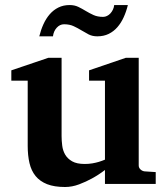

<svg xmlns="http://www.w3.org/2000/svg" viewBox="-20 -729 660 761"><path d="M396 0V-55.2Q371.1 -36.1 344.2 -21.5Q321.3 -8.8 293.5 1.7Q265.6 12.2 237.8 12.2Q195.3 12.2 166.7 1Q138.2 -10.3 121.1 -31.2Q104 -52.2 96.9 -82.5Q89.8 -112.8 89.8 -150.9V-409.2H24.9V-450.2L171.9 -500H224.1V-189.9Q224.1 -171.4 226.6 -151.9Q229 -132.3 238.3 -116.2Q247.6 -100.1 265.9 -89.6Q284.2 -79.1 315.9 -79.1Q331.5 -79.1 345.9 -81.5Q360.4 -84 371.6 -87.4Q384.3 -91.3 396 -96.2V-409.2H333V-450.2L479 -500H529.8V-73.2Q529.8 -64 536.9 -57.4Q543.9 -50.8 553.2 -49.8L597.2 -46.9V0ZM486.8 -709Q480.5 -683.1 470.2 -660.6Q460 -638.2 445.3 -621.3Q430.7 -604.5 410.9 -594.7Q391.1 -585 365.7 -585Q346.2 -585 331.5 -592.5Q316.9 -600.1 302.5 -608.9Q288.1 -617.7 272 -625.2Q255.9 -632.8 233.9 -632.8Q217.3 -632.8 204.8 -619.1Q192.4 -605.5 189.9 -585H135.7Q142.1 -610.8 152.3 -633.3Q162.6 -655.8 177.2 -672.6Q191.9 -689.5 211.4 -699.2Q231 -709 255.9 -709Q275.4 -709 290.5 -701.7Q305.7 -694.3 320.1 -685.5Q334.5 -676.8 350.6 -669.4Q366.7 -662.1 388.7 -662.1Q396.5 -662.1 404.1 -665.8Q411.6 -669.4 417.5 -675.8Q423.3 -682.1 427.5 -690.7Q431.6 -699.2 432.6 -709Z"/></svg>

Font: Charis SIL Phon
Style: Bold
Weight: 700
Foundry: SIL International
Version: Version 5.000